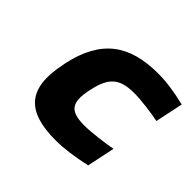

<svg xmlns="http://www.w3.org/2000/svg" viewBox="-127 -665 830 830"><g transform="rotate(45 288.0 -250.0)"><path d="M94 -256 92 -244C54 -64 123 9 300 9C351 9 408 1 476 -14L503 -142C462 -134 384 -124 344 -124C258 -124 230 -151 251 -248L252 -252C272 -349 312 -376 398 -376C438 -376 512 -366 549 -358L576 -486C514 -501 461 -509 410 -509C233 -509 133 -436 94 -256Z"/></g></svg>

Font: LT Wave Text Black Italic
Style: Regular
Weight: 900
Designer: Daniel Lyons
Version: Version 2.5 (Glyphs App)